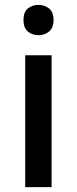

<svg xmlns="http://www.w3.org/2000/svg" viewBox="-20 -765 314 785"><path d="M191 -539V0H83V-539ZM138 -745Q162 -745 180.5 -730.5Q199 -716 199 -683Q199 -651 180.5 -636Q162 -621 138 -621Q112 -621 94 -636Q76 -651 76 -683Q76 -716 94 -730.5Q112 -745 138 -745Z"/></svg>

Font: Noto Sans Adlam Medium
Style: Regular
Weight: 500
Version: Version 3.001